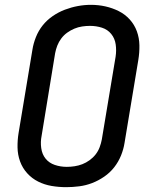

<svg xmlns="http://www.w3.org/2000/svg" viewBox="-20 -766 640 794"><path d="M254 8Q223 8 193.5 3Q164 -2 138 -15Q112 -28 92.5 -49.5Q73 -71 63 -98.5Q53 -126 52.5 -156.5Q52 -187 57 -217L114 -560Q118 -586 128.5 -612.5Q139 -639 156.5 -661Q174 -683 198 -699.5Q222 -716 248.5 -726Q275 -736 302 -741Q329 -746 356 -746Q387 -746 416 -739.5Q445 -733 471 -720Q497 -707 516.5 -685.5Q536 -664 546 -636.5Q556 -609 556.5 -578.5Q557 -548 552 -518L495 -175Q491 -149 480.5 -123Q470 -97 452.5 -74.5Q435 -52 411 -35.5Q387 -19 361 -9Q335 1 307.5 4.5Q280 8 254 8ZM256 -76Q272 -76 288.5 -78.5Q305 -81 320.5 -87Q336 -93 350.5 -103.5Q365 -114 375.5 -127.5Q386 -141 392 -157Q398 -173 401 -189L458 -531Q462 -557 458.5 -582Q455 -607 440 -625.5Q425 -644 401.5 -651.5Q378 -659 352 -659Q336 -659 319.5 -656.5Q303 -654 287.5 -647.5Q272 -641 258 -631Q244 -621 233.5 -607Q223 -593 217 -577.5Q211 -562 208 -546L152 -204Q147 -179 150.5 -153.5Q154 -128 168.5 -110Q183 -92 206.5 -84Q230 -76 256 -76Z"/></svg>

Font: Iosevka Curly Medium Extended
Style: Italic
Weight: 500
Width: 7
Italic angle: -9°
Monospace: yes
Designer: Belleve Invis
Foundry: Belleve Invis
Version: Version 11.1.0; ttfautohint (v1.8.3)